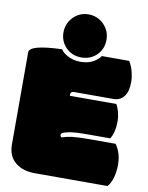

<svg xmlns="http://www.w3.org/2000/svg" viewBox="-90 -887 733 953"><g transform="rotate(10 276.0 -410.5)"><path d="M378.9 -629.9Q367.7 -612.3 342 -597.9Q316.4 -583.5 278.3 -583.5Q240.2 -583.5 210.4 -601.1Q187 -614.3 179.2 -628.9Q15.6 -623.5 15.6 -585V-120.6Q15.6 -60.1 55.7 -28.8Q92.3 0.5 152.8 0.5H518.6Q535.2 -18.1 543.5 -48.3Q551.8 -78.6 551.8 -111.8Q551.8 -170.9 522 -212.9H384.8Q341.8 -212.9 305.2 -209.5Q277.3 -206.1 252 -197.8Q245.1 -201.7 245.1 -208.5Q245.1 -215.3 251.5 -219.7Q257.8 -223.6 284.2 -229.2Q310.5 -234.9 384.8 -234.9H490.7Q512.2 -267.6 512.2 -325.7Q512.2 -345.2 506.3 -370.1Q500 -393.1 491.2 -408.2H257.8Q256.8 -409.2 256.8 -412.1V-416Q256.8 -430.2 274.9 -430.2H471.7Q506.3 -430.2 525.6 -455.1Q544.9 -480 544.9 -529.3Q544.9 -551.3 538.1 -578.9Q531.2 -606.4 517.1 -629.9ZM202.6 -790.5Q170.9 -757.8 170.9 -712.9Q170.9 -668 201.7 -636.7Q232.4 -605.5 279.3 -605.5Q326.2 -605.5 357.9 -637.2Q387.7 -668 387.7 -712.9Q387.7 -757.8 356 -790.5Q323.2 -822.3 278.8 -822.3Q234.4 -822.3 202.6 -790.5Z"/></g></svg>

Font: Friends & Family
Style: Regular
Weight: 400
Designer: Sarang Kulkarni, Maithili Shingre, Noopur Datye
Foundry: Ek Type
Version: Version 1.000;hotconv 1.0.117;makeotfexe 2.5.65602